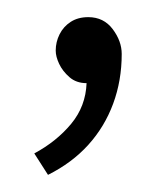

<svg xmlns="http://www.w3.org/2000/svg" viewBox="-20 -96 192 224"><path d="M83 -76Q71 -76 62.5 -70.5Q54 -65 49.5 -56Q45 -47 45 -37Q45 -30 49 -21.5Q53 -13 61 -6Q69 1 81 1Q80 28 63 48.5Q46 69 20 83L36 108Q64 94 83 73Q102 52 112 25Q122 -2 122 -33Q122 -48 111.5 -62Q101 -76 83 -76Z"/></svg>

Font: Catamaran Thin
Style: Regular
Weight: 100
Designer: Pria Ravichandran
Version: Version 2.000